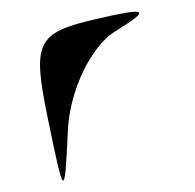

<svg xmlns="http://www.w3.org/2000/svg" viewBox="-68 -634 721 709"><g transform="rotate(-10 292.5 -279.0)"><path d="M97 -234C106 75 106 76 163 -176C195 -317 300 -464 397 -503C545 -562 534 -571 331 -560C112 -548 89 -516 97 -234Z"/></g></svg>

Font: Venom Sans
Style: Regular
Weight: 400
Version: Version 1.001